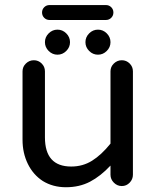

<svg xmlns="http://www.w3.org/2000/svg" viewBox="-20 -748 635 778"><path d="M150.4 -697.3Q150.4 -710 159.2 -718.8Q168 -727.5 180.7 -727.5H409.2Q421.9 -727.5 430.7 -718.8Q439.5 -710 439.5 -697.3Q439.5 -684.6 430.7 -675.8Q421.9 -667 409.2 -667H180.7Q168 -667 159.2 -675.8Q150.4 -684.6 150.4 -697.3ZM162.1 -577.1Q162.1 -597.7 177.2 -612.8Q192.4 -627.9 212.9 -627.9Q233.4 -627.9 248.5 -612.8Q263.7 -597.7 263.7 -577.1Q263.7 -556.6 248.5 -541.5Q233.4 -526.4 212.9 -526.4Q192.4 -526.4 177.2 -541.5Q162.1 -556.6 162.1 -577.1ZM326.2 -577.1Q326.2 -597.7 341.3 -612.8Q356.4 -627.9 377 -627.9Q397.5 -627.9 412.6 -612.8Q427.7 -597.7 427.7 -577.1Q427.7 -556.6 412.6 -541.5Q397.5 -526.4 377 -526.4Q356.4 -526.4 341.3 -541.5Q326.2 -556.6 326.2 -577.1ZM153.3 -14.6Q114.3 -40 92.8 -84Q71.3 -127.9 71.3 -181.6V-459Q71.3 -477.5 85 -490.7Q98.6 -503.9 117.2 -503.9Q135.7 -503.9 148.9 -490.7Q162.1 -477.5 162.1 -459V-191.4Q162.1 -73.2 268.6 -73.2Q315.4 -73.2 353 -96.7Q390.6 -120.1 427.7 -166V-459Q427.7 -477.5 441.4 -490.7Q455.1 -503.9 473.6 -503.9Q492.2 -503.9 505.4 -490.7Q518.6 -477.5 518.6 -459V-40Q518.6 -21.5 505.4 -7.8Q492.2 5.9 473.6 5.9Q455.1 5.9 441.4 -7.8Q427.7 -21.5 427.7 -40V-77.1Q387.7 -34.2 344.7 -11.7Q301.8 10.7 247.1 10.7Q194.3 10.7 153.3 -14.6Z"/></svg>

Font: jf-openhuninn-1.0
Style: Regular
Weight: 400
Designer: [Kosugi Maru]
      Designed by Motoya company      

      [Varela Round]
      Joe Prince(Latin component); Avraham Co
Foundry: justfont CO.,LTD.
Version: 1.0